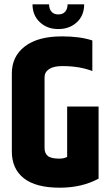

<svg xmlns="http://www.w3.org/2000/svg" viewBox="-20 -867 508 892"><path d="M35 -526Q35 -605 95.5 -651.5Q156 -698 268 -698Q352 -698 409 -679V-537Q349 -560 270 -560Q229 -560 208 -546Q187 -532 187 -508V-179Q187 -155 202 -142.5Q217 -130 256 -130Q276 -130 292 -138V-372H438V-37Q360 5 258 5Q146 5 90.5 -39Q35 -83 35 -163ZM294 -847H371Q371 -795 337 -763.5Q303 -732 251 -732Q199 -732 165 -764Q131 -796 131 -847H208Q208 -826 219 -813Q230 -800 251 -800Q272 -800 283 -813Q294 -826 294 -847Z"/></svg>

Font: Khand Black
Style: Regular
Weight: 900
Designer: Sanchit Sawaria and Jyotish Sonowal (Devanagari), Satya Rajpurohit (Latin)
Foundry: Indian Type Foundry
Version: Version 2.000;PS 1.0;hotconv 1.0.79;makeotf.lib2.5.61930